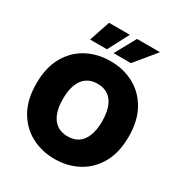

<svg xmlns="http://www.w3.org/2000/svg" viewBox="-217 -1108 1202 1273"><g transform="rotate(30 384.5 -471.5)"><path d="M384.3 10.3Q285.2 10.3 204.8 -33Q124.5 -76.2 77.6 -159.4Q30.8 -242.7 30.8 -363.3Q30.8 -484.9 77.6 -568.4Q124.5 -651.9 204.8 -694.8Q285.2 -737.8 384.3 -737.8Q483.4 -737.8 563.5 -694.8Q643.6 -651.9 690.7 -568.4Q737.8 -484.9 737.8 -363.3Q737.8 -242.2 690.7 -158.9Q643.6 -75.7 563.5 -32.7Q483.4 10.3 384.3 10.3ZM384.3 -162.6Q433.6 -162.6 466.8 -185.8Q500 -209 517.1 -253.9Q534.2 -298.8 534.2 -363.3Q534.2 -428.2 517.1 -473.4Q500 -518.6 466.8 -541.7Q433.6 -564.9 384.3 -564.9Q335.9 -564.9 302.5 -541.7Q269 -518.6 251.7 -473.4Q234.4 -428.2 234.4 -363.3Q234.4 -298.8 251.7 -253.9Q269 -209 302.5 -185.8Q335.9 -162.6 384.3 -162.6ZM322.8 -793.5H193.8L247.1 -952.6H406.2ZM506.3 -793.5H373.5L461.4 -952.6H637.2Z"/></g></svg>

Font: Inter 18pt Black
Style: Regular
Weight: 900
Designer: Rasmus Andersson
Foundry: rsms
Version: Version 4.001;git-66647c0bb